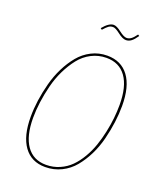

<svg xmlns="http://www.w3.org/2000/svg" viewBox="-158 -961 885 1067"><g transform="rotate(20 285.0 -427.5)"><path d="M419.4 -807.1Q399.4 -807.1 371.3 -829.1Q343.3 -851.1 328.6 -851.1Q314 -851.1 303 -843.3Q292 -835.4 274.4 -815.4L265.6 -821.8Q300.3 -863.8 328.1 -863.8Q345.7 -863.8 374 -841.8Q402.3 -819.8 418.9 -819.8Q433.1 -819.8 445.3 -828.9Q457.5 -837.9 473.1 -859.4L481.9 -854Q464.8 -828.6 450.4 -817.9Q436 -807.1 419.4 -807.1ZM353.5 -690.9Q436 -690.9 480.7 -630.6Q525.4 -570.3 525.4 -456.1Q525.4 -408.7 518.8 -358.4Q512.2 -308.1 498.8 -254.9Q485.4 -201.7 462.2 -155Q439 -108.4 408.4 -71.3Q377.9 -34.2 334 -12.5Q290 9.3 238.8 9.3Q156.7 9.3 112.5 -51.8Q68.4 -112.8 68.4 -226.1Q68.4 -273.4 75.4 -324Q82.5 -374.5 96.4 -427.2Q110.4 -480 133.8 -526.9Q157.2 -573.7 187.7 -610.6Q218.3 -647.5 261 -669.2Q303.7 -690.9 353.5 -690.9ZM353.5 -677.7Q306.2 -677.7 265.1 -656.5Q224.1 -635.3 195.3 -598.6Q166.5 -562 144.3 -516.4Q122.1 -470.7 109.1 -419.2Q96.2 -367.7 89.6 -319.1Q83 -270.5 83 -225.6Q83 -118.2 123.3 -61Q163.6 -3.9 238.8 -3.9Q281.7 -3.9 319.1 -20.3Q356.4 -36.6 383.5 -64Q410.6 -91.3 432.6 -128.9Q454.6 -166.5 468.8 -207.5Q482.9 -248.5 492.4 -293.2Q502 -337.9 506.1 -378.2Q510.3 -418.5 510.3 -456.5Q510.3 -564.9 469.7 -621.3Q429.2 -677.7 353.5 -677.7Z"/></g></svg>

Font: Fira Sans Compressed Hair
Style: Italic
Weight: 100
Width: 3
Italic angle: -8°
Designer: Carrois Corporate & Edenspiekermann AG
Foundry: Carrois Corporate GbR & Edenspiekermann AG
Version: Version 4.203;PS 004.203;hotconv 1.0.88;makeotf.lib2.5.64775